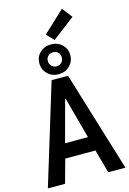

<svg xmlns="http://www.w3.org/2000/svg" viewBox="-168 -1257 897 1334"><g transform="rotate(-15 281.0 -590.0)"><path d="M2.4 0 222.2 -719.7H340.3L560.1 0H436.5L380.9 -201.2L370.6 -246.1L283.2 -569.8H279.3L191.9 -246.1L181.6 -201.2L126 0ZM128.9 -168.9V-272H433.6V-168.9ZM281.2 -746.6Q233.9 -746.6 201.9 -777.8Q169.9 -809.1 169.9 -854Q169.9 -900.4 201.9 -930.7Q233.9 -960.9 281.2 -960.9Q329.1 -960.9 360.8 -930.7Q392.6 -900.4 392.6 -854Q392.6 -809.1 360.8 -777.8Q329.1 -746.6 281.2 -746.6ZM281.2 -803.2Q303.7 -803.2 317.6 -818.1Q331.5 -833 331.5 -854Q331.5 -876.5 317.6 -890.4Q303.7 -904.3 281.2 -904.3Q260.7 -904.3 245.8 -890.6Q231 -877 231 -854Q231 -833 245.8 -818.1Q260.7 -803.2 281.2 -803.2ZM314.9 -983.9 265.1 -1035.6 419.4 -1180.2 476.1 -1107.4Z"/></g></svg>

Font: Reddit Mono SemiBold
Style: Regular
Weight: 600
Monospace: yes
Designer: Stephen Hutchings
Foundry: Reddit
Version: Version 1.014